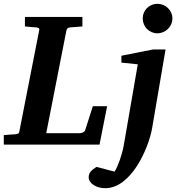

<svg xmlns="http://www.w3.org/2000/svg" viewBox="-35 -760 932 1009"><path d="M528 -202H453L412 -74C409 -66 394 -60 384 -60H208L314 -600C317 -612 324 -615 333 -616C333 -616 365 -618 398 -621V-671H96V-621C125 -618 155 -616 155 -616C166 -615 174 -612 171 -601L67 -71C65 -58 61 -56 42 -54C42 -54 12 -53 -15 -50V0H488ZM871 -663C871 -706 835 -740 792 -740C749 -740 715 -706 715 -663C715 -620 749 -585 792 -585C835 -585 871 -620 871 -663ZM835 -500H769L603 -467V-431L689 -422L615 6C606 55 585 114 567 142L472 117C449 132 431 146 431 171C431 204 471 229 518 229C656 229 746 17 764 -84Z"/></svg>

Font: Veleka
Style: Bold Italic
Weight: 700
Italic angle: -12°
Designer: Stefan Peev, Context Ltd, 2016; SIL International, 1997-2014.
Foundry: Stefan Peev, Context Ltd, 2016
Version: Version 5.000